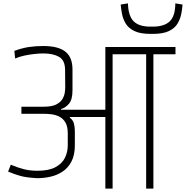

<svg xmlns="http://www.w3.org/2000/svg" viewBox="-20 -1119 1103 1139"><path d="M605 0V-425H395L394 -421Q414 -406 419 -384.5Q424 -363 424 -340V-257Q424 -200 404.5 -162Q385 -124 352.5 -102Q320 -80 280.5 -71Q241 -62 202 -62Q139 -65 102.5 -75Q66 -85 28 -101L44 -142Q86 -124 122.5 -115Q159 -106 202 -106Q269 -106 308.5 -127Q348 -148 365 -182.5Q382 -217 382 -257V-328Q382 -369 368 -392.5Q354 -416 332 -427Q310 -438 285.5 -441Q261 -444 240 -444H107V-486H240Q288 -486 314 -499.5Q340 -513 351 -532.5Q362 -552 364.5 -571Q367 -590 367 -602L366 -707Q365 -762 330 -782Q295 -802 236 -802Q216 -802 186.5 -799Q157 -796 126 -789.5Q95 -783 70 -772L65 -817Q111 -834 150.5 -840Q190 -846 236 -846Q285 -846 318.5 -836.5Q352 -827 372 -809Q392 -791 401 -765.5Q410 -740 410 -707V-583Q410 -528 389 -503.5Q368 -479 342 -472V-468H605V-840H1021V-797H890V0H847V-797H648V0ZM1063 -1092Q1061 -1065 1055 -1035Q1049 -1005 1032.5 -978Q1016 -951 981.5 -934.5Q947 -918 887 -918H872Q811 -918 776 -935.5Q741 -953 725 -980.5Q709 -1008 703.5 -1038Q698 -1068 696 -1092L739 -1099Q741 -1025 772.5 -993Q804 -961 872 -961H887Q955 -961 987.5 -993Q1020 -1025 1020 -1099Z"/></svg>

Font: Matangi Light
Style: Regular
Weight: 300
Designer: Prashant Pant
Foundry: The Graphic Ant
Version: Version 3.002